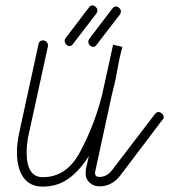

<svg xmlns="http://www.w3.org/2000/svg" viewBox="-20 -701 628 713"><path d="M252 -539Q246 -530 238 -530Q231 -530 225.5 -536.5Q220 -543 220 -550Q220 -555 224 -560L310 -673Q315 -681 323 -681Q329 -681 335.5 -675Q342 -669 342 -663Q342 -657 338 -651ZM339 -535Q334 -527 326 -527Q319 -527 313.5 -533Q308 -539 308 -546Q308 -551 311 -556L397 -669Q403 -677 410 -677Q417 -677 423 -671Q429 -665 429 -659Q429 -653 425 -647ZM555 -277Q561 -285 569 -285Q575 -285 581.5 -279Q588 -273 588 -266Q588 -260 583 -256L425 -47Q394 -9 349 -9Q329 -9 313.5 -22Q298 -35 298 -57Q298 -63 299 -73L310 -122Q279 -71 237 -39.5Q195 -8 139 -8Q91 -8 67 -42Q43 -76 43 -135Q43 -152 45 -170.5Q47 -189 52 -211L123 -537Q126 -551 139 -551Q148 -551 153 -545.5Q158 -540 158 -534Q158 -532 158 -531Q158 -530 158 -529L87 -204Q79 -170 79 -135Q79 -43 139 -43Q229 -43 279 -140Q331 -238 359 -348L400 -535L434 -527V-526Q423 -485 415.5 -440.5Q408 -396 394 -343L334 -66Q333 -64 333 -59Q333 -50 337.5 -47Q342 -44 349 -44Q377 -44 396 -69Z"/></svg>

Font: Gruenewald VA
Style: Regular
Weight: 400
Designer: Peter Wiegel
Foundry: Peter Wiegel, nach dem Schriftentwurf von Dr. H. Gr¸newald
Version: Version 0.007